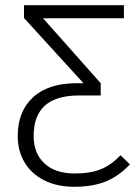

<svg xmlns="http://www.w3.org/2000/svg" viewBox="-20 -705 534 736"><path d="M478 -75Q437 -31 387 -10Q337 11 264 11Q199 11 150 -13.5Q101 -38 74.5 -82Q48 -126 48 -184Q48 -278 106.5 -332Q165 -386 274 -386H300L72 -636V-685H455V-635H145L366 -386V-339H282Q109 -339 109 -184Q109 -117 150.5 -78.5Q192 -40 266 -40Q326 -40 366 -56Q406 -72 442 -110Z"/></svg>

Font: Fira Sans Light
Style: Regular
Weight: 300
Designer: bBox Type GmbH & Carrois Corporate GbR & Edenspiekermann AG
Foundry: bBox Type GmbH & Carrois Corporate GbR & Edenspiekermann AG
Version: Version 4.301